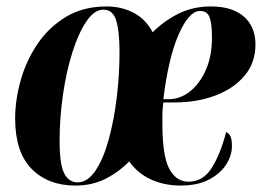

<svg xmlns="http://www.w3.org/2000/svg" viewBox="-20 -566 813 596"><path d="M214 10Q129 10 78 -42Q27 -94 27 -198Q27 -255 44 -316Q61 -377 96 -429Q131 -481 184.5 -513.5Q238 -546 311 -546Q356 -546 393.5 -527Q431 -508 454 -466Q489 -501 534 -523.5Q579 -546 635 -546Q701 -546 737 -514.5Q773 -483 773 -428Q773 -372 740 -332Q707 -292 650 -270Q593 -248 521 -248H487Q486 -242 485 -229Q484 -216 484 -203Q484 -190 484 -184Q484 -82 505.5 -42Q527 -2 565 -2Q610 -2 637 -44.5Q664 -87 682 -156Q690 -153 695 -143.5Q700 -134 700 -112Q700 -84 682.5 -56Q665 -28 629.5 -9Q594 10 540 10Q491 10 449.5 -8.5Q408 -27 381 -65Q349 -32 307.5 -11Q266 10 214 10ZM221 0Q252 0 276.5 -36.5Q301 -73 317.5 -133Q334 -193 342.5 -264Q351 -335 351 -403Q351 -470 340.5 -503Q330 -536 301 -536Q273 -536 248.5 -500Q224 -464 205 -404.5Q186 -345 175.5 -272.5Q165 -200 165 -128Q165 -57 179 -28.5Q193 0 221 0ZM503 -258Q539 -258 569.5 -282Q600 -306 619 -349Q638 -392 638 -449Q638 -493 630.5 -512.5Q623 -532 601 -532Q567 -532 535 -460Q503 -388 487 -258Z"/></svg>

Font: Noto Serif Display ExtraCondensed ExtraBold
Style: Italic
Weight: 800
Width: 2
Italic angle: -12°
Designer: Monotype Design Team
Foundry: Monotype Imaging Inc.
Version: Version 2.009